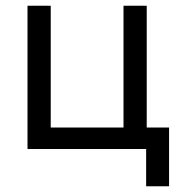

<svg xmlns="http://www.w3.org/2000/svg" viewBox="-20 -520 638 670"><path d="M76 0V-500H157V-75H411V-500H492V-75H570V130H490V0Z"/></svg>

Font: NT Somic
Style: Regular
Weight: 400
Designer: Ravid Balaliev — lead type designer, mastering
Michael Voronin — secret advisor, marketing
Ivan Kovalenko — best boy
Foundry: NT Type
Version: Version 0.7